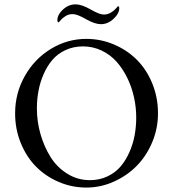

<svg xmlns="http://www.w3.org/2000/svg" viewBox="-20 -844 788 874"><path d="M241.2 -752.9Q241.2 -770.5 254.9 -788.1Q284.7 -824.2 324.2 -824.2Q351.1 -824.2 391.1 -801.8Q432.1 -777.8 452.1 -777.8Q469.7 -777.8 483.9 -786.1Q498 -794.4 507.3 -804.9Q516.6 -815.4 517.1 -815.9Q522.9 -815.9 522.9 -806.2Q522.9 -789.1 508.8 -771Q478 -733.9 439.9 -733.9Q412.1 -733.9 373 -755.9Q332 -779.8 311 -779.8Q293.5 -779.8 279.5 -771.5Q265.6 -763.2 256.8 -752.9Q248 -742.7 247.1 -742.2Q241.2 -742.2 241.2 -752.9ZM48.8 -328.1Q48.8 -419.9 93 -498Q137.2 -576.2 211.9 -621.6Q286.6 -667 373 -667Q438.5 -667 498 -641.8Q557.6 -616.7 602.1 -572.8Q646.5 -528.8 672.9 -464.8Q699.2 -400.9 699.2 -328.1Q699.2 -259.3 672.9 -196.5Q646.5 -133.8 602.3 -88.9Q558.1 -43.9 498 -17.1Q438 9.8 373 9.8Q307.6 9.8 248.3 -15.4Q189 -40.5 145 -84.5Q101.1 -128.4 75 -191.9Q48.8 -255.4 48.8 -328.1ZM147.9 -350.1Q147.9 -291 164.3 -233.6Q180.7 -176.3 210.2 -129.2Q239.7 -82 286.6 -53Q333.5 -23.9 389.2 -23.9Q432.6 -23.9 468.5 -40.8Q504.4 -57.6 528.3 -85.4Q552.2 -113.3 568.8 -150.6Q585.4 -188 592.8 -227.8Q600.1 -267.6 600.1 -309.1Q600.1 -356 589.8 -402.1Q579.6 -448.2 559.1 -490Q538.6 -531.7 510.3 -563.5Q481.9 -595.2 442.4 -614Q402.8 -632.8 357.9 -632.8Q314.5 -632.8 278.6 -616.2Q242.7 -599.6 219 -572Q195.3 -544.4 179 -507.3Q162.6 -470.2 155.3 -430.9Q147.9 -391.6 147.9 -350.1Z"/></svg>

Font: Crimson
Style: Roman
Weight: 400
Version: Version 0.8